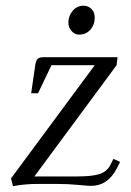

<svg xmlns="http://www.w3.org/2000/svg" viewBox="-20 -637 455 665"><path d="M18.1 -19 308.1 -411.1H158.2L111.8 -314H87.9L102.1 -411.1Q104.5 -427.2 110.4 -433.1Q116.2 -439 132.8 -439H387.2L383.8 -411.1L99.1 -25.9H247.1Q299.3 -25.9 324.7 -34.2Q350.1 -42.5 361.8 -64.9L373 -86.9L396 -76.2L384.8 -54.2Q353.5 6.8 294.9 6.8Q286.1 6.8 250.5 3.4Q214.8 0 176.8 0H110.8Q65.9 0 24.9 7.8ZM216.8 -558.1Q216.8 -582 231.7 -599.6Q246.6 -617.2 269 -617.2Q285.2 -617.2 296.6 -606.2Q308.1 -595.2 308.1 -576.2Q308.1 -551.3 293 -534.2Q277.8 -517.1 253.9 -517.1Q238.3 -517.1 227.5 -529.8Q216.8 -542.5 216.8 -558.1Z"/></svg>

Font: Dihjauti
Style: Italic
Weight: 400
Italic angle: -9°
Designer: T. Christopher White
Version: Version 3.0.0